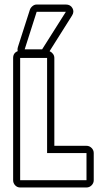

<svg xmlns="http://www.w3.org/2000/svg" viewBox="-20 -828 492 848"><path d="M112 -785Q115 -794 123.5 -801Q132 -808 142 -808H271Q291 -808 300 -792Q309 -776 298 -759L199 -602Q208 -598 214 -590Q220 -582 220 -572V-184H362Q375 -184 384.5 -174.5Q394 -165 394 -152V-32Q394 -19 384.5 -9.5Q375 0 362 0H69Q56 0 47 -9.5Q38 -19 38 -32V-572Q38 -594 58 -602Q56 -611 59 -620ZM362 -32V-152H188V-572H69V-32ZM89 -610H166L271 -776H142Z"/></svg>

Font: Lichte PostBus
Style: Regular
Weight: 400
Designer: Peter Wiegel
Version: Version 1.001